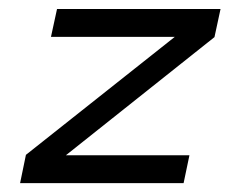

<svg xmlns="http://www.w3.org/2000/svg" viewBox="-20 -414 519 434"><path d="M108.9 -393.6H478.5L464.8 -330.1L128.9 -63H408.2L395 0H25.4L38.6 -64L375 -330.6H95.2Z"/></svg>

Font: Fibel Nord
Style: Italic
Weight: 400
Designer: Peter Wiegel
Foundry: Peter Wioegel
Version: Version 000.000